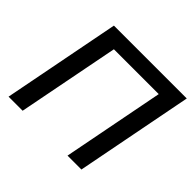

<svg xmlns="http://www.w3.org/2000/svg" viewBox="-165 -873 1059 1059"><g transform="rotate(45 364.5 -344.0)"><path d="M252.4 -595.7 136.2 0H26.4L160.2 -688H728.5L594.7 0H486.3L602.1 -595.7Z"/></g></svg>

Font: Arimo Medium
Style: Italic
Weight: 500
Italic angle: -12°
Designer: Steve Matteson
Foundry: Monotype Imaging Inc.
Version: Version 1.33